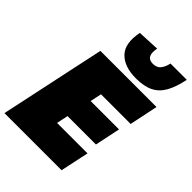

<svg xmlns="http://www.w3.org/2000/svg" viewBox="-284 -1102 1224 1224"><g transform="rotate(45 328.0 -489.5)"><path d="M-8 0Q4 -56 15 -107.8Q26 -159.5 41 -229.5L93 -474Q108.5 -545.5 120 -600Q131.5 -654.5 144 -713H650L610 -520H342.5Q338.5 -500.5 334.2 -480.2Q330 -460 326 -443H582L546 -271H290L289.5 -269Q285 -248.5 281.2 -229.5Q277.5 -210.5 273.5 -193H548L507 0ZM429 -749Q322.5 -749 270.2 -803.5Q218 -858 241 -972L390 -979Q381 -937 392.5 -914Q404 -891 439 -891Q475 -891 492.8 -914.8Q510.5 -938.5 517 -972H664Q648 -893.5 620.5 -844.2Q593 -795 547 -772Q501 -749 429 -749Z"/></g></svg>

Font: Commissioner Black
Style: Italic
Weight: 900
Italic angle: -12°
Designer: Kostas Bartsokas
Foundry: Kostas Bartsokas
Version: Version 1.000; ttfautohint (v1.8.3)